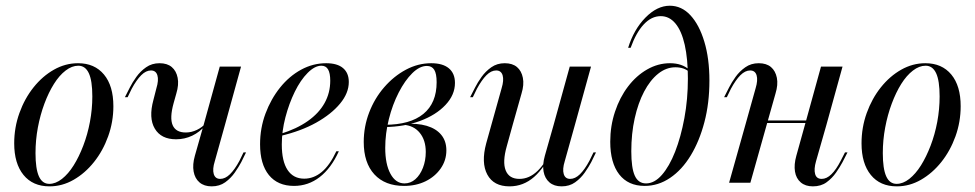

<svg xmlns="http://www.w3.org/2000/svg" viewBox="-20 -651 3472 684"><path d="M156.5 12.9Q96.8 12.9 63.7 -27.8Q30.6 -68.5 30.6 -140.3Q30.6 -196.8 49.2 -248.4Q67.7 -300 99.6 -339.9Q131.5 -379.8 172.2 -402.8Q212.9 -425.8 258.1 -425.8Q316.9 -425.8 350.4 -385.5Q383.9 -345.2 383.9 -272.6Q383.9 -216.9 365.3 -165.3Q346.8 -113.7 314.9 -73.8Q283.1 -33.9 242.3 -10.5Q201.6 12.9 156.5 12.9ZM155.6 4Q178.2 4 200.8 -13.7Q223.4 -31.5 242.3 -61.7Q261.3 -91.9 276.6 -131.9Q291.9 -171.8 300.4 -216.9Q308.9 -262.1 308.9 -307.3Q308.9 -363.7 296.4 -390.3Q283.9 -416.9 258.9 -416.9Q236.3 -416.9 213.7 -399.6Q191.1 -382.3 172.2 -352Q153.2 -321.8 138.3 -281.9Q123.4 -241.9 114.9 -196.8Q106.5 -151.6 106.5 -105.6Q106.5 -50 118.5 -23Q130.6 4 155.6 4Z M607.3 -154.8Q554 -154.8 531.5 -192.7Q508.9 -230.6 526.6 -295.2L537.1 -336.3Q546 -365.3 540.7 -382.7Q535.5 -400 517.7 -400Q500 -400 483.1 -383.1Q466.1 -366.1 449.2 -334.7L434.7 -304.8H425L442.7 -339.5Q451.6 -357.3 465.7 -377Q479.8 -396.8 500.4 -411.3Q521 -425.8 548.4 -425.8Q575.8 -425.8 591.9 -412.1Q608.1 -398.4 612.9 -373.8Q617.7 -349.2 608.1 -317.7L598.4 -283.1Q583.9 -230.6 595.2 -204.8Q606.5 -179 641.9 -179Q662.1 -179 681.5 -188.3Q700.8 -197.6 712.9 -212.1L711.3 -204Q691.9 -180.6 664.9 -167.7Q637.9 -154.8 607.3 -154.8ZM705.6 -206.5 762.9 -413.7H838.7L781.5 -206.5ZM745.2 -76.6Q736.3 -48.4 741.5 -31Q746.8 -13.7 764.5 -13.7Q782.3 -13.7 799.2 -30.2Q816.1 -46.8 833.1 -78.2L847.6 -108.1H856.5L839.5 -73.4Q830.6 -56.5 816.5 -36.3Q802.4 -16.1 782.3 -1.6Q762.1 12.9 733.9 12.9Q707.3 12.9 690.7 -1.2Q674.2 -15.3 669.8 -39.9Q665.3 -64.5 674.2 -96L705.6 -206.5H781.5Z M1027.4 11.3Q969.4 11.3 937.9 -27.4Q906.5 -66.1 906.5 -137.1Q906.5 -194.4 925.8 -246.4Q945.2 -298.4 977.8 -339.1Q1010.5 -379.8 1052.8 -402.8Q1095.2 -425.8 1141.9 -425.8Q1181.5 -425.8 1202 -408.5Q1222.6 -391.1 1222.6 -358.9Q1222.6 -319.4 1191.5 -281.9Q1160.5 -244.4 1106.5 -214.1Q1052.4 -183.9 979.8 -166.9V-174.2Q1037.1 -191.9 1076.6 -219.8Q1116.1 -247.6 1136.3 -283.9Q1156.5 -320.2 1156.5 -363.7Q1156.5 -390.3 1148.8 -403.6Q1141.1 -416.9 1125 -416.9Q1101.6 -416.9 1076.2 -391.5Q1050.8 -366.1 1030.2 -324.2Q1009.7 -282.3 996.8 -233.1Q983.9 -183.9 983.9 -136.3Q983.9 -76.6 1004.4 -45.6Q1025 -14.5 1063.7 -14.5Q1097.6 -14.5 1126.2 -38.3Q1154.8 -62.1 1178.2 -112.1H1187.1Q1159.7 -51.6 1119 -20.2Q1078.2 11.3 1027.4 11.3Z M1419.4 11.3Q1351.6 11.3 1313.7 -29.8Q1275.8 -71 1275.8 -145.2Q1275.8 -200 1295.2 -250.4Q1314.5 -300.8 1348.8 -340.3Q1383.1 -379.8 1426.2 -402.8Q1469.4 -425.8 1516.1 -425.8Q1557.3 -425.8 1579 -407.7Q1600.8 -389.5 1600.8 -355.6Q1600.8 -312.9 1566.9 -277Q1533.1 -241.1 1476.6 -220.2Q1420.2 -199.2 1350.8 -198.4V-206.5Q1441.1 -206.5 1488.3 -245.2Q1535.5 -283.9 1535.5 -358.1Q1535.5 -388.7 1527 -402.4Q1518.5 -416.1 1500.8 -416.1Q1475 -416.1 1448.8 -390.3Q1422.6 -364.5 1400.4 -321.4Q1378.2 -278.2 1365.3 -226.6Q1352.4 -175 1352.4 -124.2Q1352.4 -66.1 1371 -31.9Q1389.5 2.4 1421 2.4Q1442.7 2.4 1459.7 -12.5Q1476.6 -27.4 1486.7 -53.2Q1496.8 -79 1496.8 -109.7Q1496.8 -151.6 1475.4 -177.8Q1454 -204 1416.9 -206.5L1418.5 -208.9Q1466.1 -212.9 1500 -202.8Q1533.9 -192.7 1552 -170.6Q1570.2 -148.4 1570.2 -115.3Q1570.2 -79.8 1550 -50.8Q1529.8 -21.8 1496 -5.2Q1462.1 11.3 1419.4 11.3Z M1806.5 -206.5 1785.5 -130.6Q1769.4 -74.2 1781.5 -44Q1793.5 -13.7 1830.6 -13.7Q1865.3 -13.7 1894.8 -41.9Q1924.2 -70.2 1954 -131.5V-125.8Q1921 -54 1882.7 -20.6Q1844.4 12.9 1795.2 12.9Q1738.7 12.9 1716.1 -29Q1693.5 -71 1712.1 -140.3L1730.6 -206.5ZM1730.6 -206.5 1766.9 -336.3Q1775.8 -365.3 1770.6 -382.7Q1765.3 -400 1747.6 -400Q1729.8 -400 1712.9 -383.1Q1696 -366.1 1679 -334.7L1664.5 -304.8H1654.8L1672.6 -339.5Q1681.5 -357.3 1695.6 -377Q1709.7 -396.8 1730.2 -411.3Q1750.8 -425.8 1778.2 -425.8Q1805.6 -425.8 1821.8 -412.1Q1837.9 -398.4 1842.7 -373.8Q1847.6 -349.2 1837.9 -317.7L1806.5 -206.5ZM1952.4 -206.5 2009.7 -413.7H2085.5L2028.2 -206.5ZM1991.9 -76.6Q1983.1 -48.4 1988.3 -31Q1993.5 -13.7 2011.3 -13.7Q2029 -13.7 2046 -30.2Q2062.9 -46.8 2079.8 -78.2L2094.4 -108.1H2103.2L2086.3 -73.4Q2077.4 -56.5 2063.3 -36.3Q2049.2 -16.1 2029 -1.6Q2008.9 12.9 1980.6 12.9Q1954 12.9 1937.5 -1.2Q1921 -15.3 1916.5 -39.9Q1912.1 -64.5 1921 -96L1952.4 -206.5H2028.2Z M2276.6 11.3Q2217.7 11.3 2185.9 -29.8Q2154 -71 2154 -146Q2154 -202.4 2171 -253.2Q2187.9 -304 2217.3 -342.7Q2246.8 -381.5 2285.5 -403.6Q2324.2 -425.8 2366.9 -425.8Q2409.7 -425.8 2435.5 -402.4V-394.4Q2427.4 -402.4 2414.5 -406.9Q2401.6 -411.3 2386.3 -411.3Q2353.2 -411.3 2324.6 -388.3Q2296 -365.3 2274.6 -324.6Q2253.2 -283.9 2241.1 -229.4Q2229 -175 2229 -112.1Q2229 -52.4 2241.5 -25Q2254 2.4 2281.5 2.4Q2311.3 2.4 2337.9 -27.8Q2364.5 -58.1 2385.1 -110.5Q2405.6 -162.9 2418.1 -230.2Q2430.6 -297.6 2430.6 -371Q2430.6 -441.1 2419.4 -491.1Q2408.1 -541.1 2386.3 -567.3Q2364.5 -593.5 2333.9 -593.5Q2300.8 -593.5 2273.4 -564.1Q2246 -534.7 2226.6 -480.6H2217.7Q2237.9 -546 2279.4 -588.3Q2321 -630.6 2366.1 -630.6Q2408.1 -630.6 2439.5 -596.8Q2471 -562.9 2489.1 -502.8Q2507.3 -442.7 2507.3 -363.7Q2507.3 -283.9 2489.5 -216.1Q2471.8 -148.4 2440.7 -97.2Q2409.7 -46 2367.3 -17.3Q2325 11.3 2276.6 11.3Z M2635.5 -206.5 2671.8 -336.3Q2680.6 -365.3 2675.4 -382.7Q2670.2 -400 2652.4 -400Q2634.7 -400 2617.7 -383.1Q2600.8 -366.1 2583.9 -334.7L2569.4 -304.8H2559.7L2577.4 -339.5Q2586.3 -357.3 2600.4 -377Q2614.5 -396.8 2635.1 -411.3Q2655.6 -425.8 2683.1 -425.8Q2710.5 -425.8 2726.6 -412.1Q2742.7 -398.4 2747.6 -373.8Q2752.4 -349.2 2742.7 -317.7L2711.3 -206.5ZM2577.4 0 2635.5 -206.5H2711.3L2653.2 0ZM2676.6 -212.9 2679 -221.8H2891.1L2888.7 -212.9ZM2847.6 -206.5 2904.8 -413.7H2981.5L2924.2 -206.5ZM2887.1 -76.6Q2879 -48.4 2883.9 -31Q2888.7 -13.7 2907.3 -13.7Q2925 -13.7 2941.9 -30.2Q2958.9 -46.8 2975 -78.2L2990.3 -108.1H2999.2L2981.5 -73.4Q2972.6 -56.5 2958.5 -36.3Q2944.4 -16.1 2924.6 -1.6Q2904.8 12.9 2875.8 12.9Q2849.2 12.9 2832.7 -1.2Q2816.1 -15.3 2812.1 -39.9Q2808.1 -64.5 2816.9 -96L2847.6 -206.5H2924.2Z M3175 12.9Q3115.3 12.9 3082.3 -27.8Q3049.2 -68.5 3049.2 -140.3Q3049.2 -196.8 3067.7 -248.4Q3086.3 -300 3118.1 -339.9Q3150 -379.8 3190.7 -402.8Q3231.5 -425.8 3276.6 -425.8Q3335.5 -425.8 3369 -385.5Q3402.4 -345.2 3402.4 -272.6Q3402.4 -216.9 3383.9 -165.3Q3365.3 -113.7 3333.5 -73.8Q3301.6 -33.9 3260.9 -10.5Q3220.2 12.9 3175 12.9ZM3174.2 4Q3196.8 4 3219.4 -13.7Q3241.9 -31.5 3260.9 -61.7Q3279.8 -91.9 3295.2 -131.9Q3310.5 -171.8 3319 -216.9Q3327.4 -262.1 3327.4 -307.3Q3327.4 -363.7 3314.9 -390.3Q3302.4 -416.9 3277.4 -416.9Q3254.8 -416.9 3232.3 -399.6Q3209.7 -382.3 3190.7 -352Q3171.8 -321.8 3156.9 -281.9Q3141.9 -241.9 3133.5 -196.8Q3125 -151.6 3125 -105.6Q3125 -50 3137.1 -23Q3149.2 4 3174.2 4Z"/></svg>

Font: Playfair 144pt SemiCondensed
Style: Italic
Weight: 400
Width: 4
Italic angle: -15.6°
Designer: Claus Eggers Sørensen
Foundry: Claus Eggers Sørensen
Version: Version 2.203